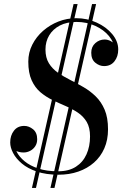

<svg xmlns="http://www.w3.org/2000/svg" viewBox="-20 -850 605 950"><path d="M270 14.5Q208 14.5 162.5 -1Q117 -16.5 88 -41Q59 -65.5 44.8 -93Q30.5 -120.5 30.5 -145Q30.5 -179.5 48.8 -203.2Q67 -227 100 -227Q123 -227 143.5 -210.5Q164 -194 164 -161Q164 -141 154.2 -126.2Q144.5 -111.5 129 -103.5Q113.5 -95.5 96.5 -95.5Q72 -95.5 51.8 -107.2Q31.5 -119 31.5 -145H50.5Q50.5 -123 63 -98.2Q75.5 -73.5 102 -51.8Q128.5 -30 169.5 -16.2Q210.5 -2.5 267.5 -2.5Q320.5 -2.5 355.5 -25Q390.5 -47.5 408 -86.5Q425.5 -125.5 425.5 -175Q425.5 -219 409 -246.8Q392.5 -274.5 365.2 -292.8Q338 -311 305.5 -325Q273 -339 240.2 -354.8Q207.5 -370.5 180.2 -393.5Q153 -416.5 136.5 -453Q120 -489.5 120 -545Q120 -590 139.8 -629Q159.5 -668 193.2 -697.5Q227 -727 269.2 -743.5Q311.5 -760 357 -760Q411 -760 458.5 -738.2Q506 -716.5 535.5 -681Q565 -645.5 565 -605Q565 -570.5 546.5 -546.8Q528 -523 495 -523Q472 -523 451.8 -539.5Q431.5 -556 431.5 -589Q431.5 -619 451.8 -636.8Q472 -654.5 497.5 -654.5Q513.5 -654.5 528.8 -646.2Q544 -638 554 -626.5Q564 -615 564 -605H545Q545 -640 519.5 -671.2Q494 -702.5 451.5 -722Q409 -741.5 358.5 -741.5Q310.5 -741.5 276.2 -723.8Q242 -706 223.5 -675.2Q205 -644.5 205 -605Q205 -564.5 221.8 -537.2Q238.5 -510 266 -490.8Q293.5 -471.5 326.8 -454.8Q360 -438 393 -419Q426 -400 453.5 -373.2Q481 -346.5 497.8 -307.2Q514.5 -268 514.5 -210Q514.5 -157.5 496.2 -116Q478 -74.5 445 -45.5Q412 -16.5 367.5 -1Q323 14.5 270 14.5ZM138 80 344 -830H364L158 80ZM229.5 80 435.5 -830H455.5L249.5 80Z"/></svg>

Font: Bodoni Moda
Style: Italic
Weight: 400
Italic angle: -13°
Designer: Owen Earl
Foundry: indestructible type
Version: Version 2.005